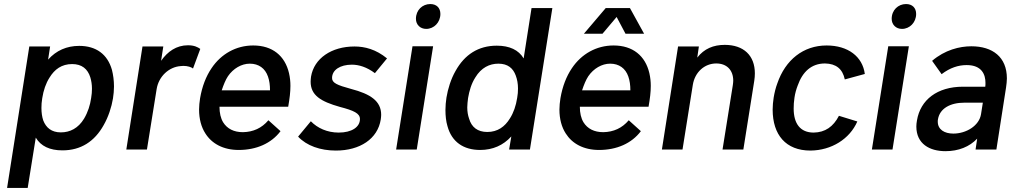

<svg xmlns="http://www.w3.org/2000/svg" viewBox="-20 -740 5028 950"><path d="M534 -394C512 -472 455 -513 372 -513C310 -513 258 -490 218 -445L228 -510H125L15 190H117L157 -59C182 -17 226 4 289 4C380 4 448 -40 493 -121C516 -161 532 -210 539 -253C542 -273 544 -292 544 -312C544 -342 540 -370 534 -394ZM396 -153C367 -105 326 -85 281 -85C235 -85 208 -108 194 -144C188 -162 185 -183 185 -206C185 -221 186 -237 189 -254C195 -293 207 -328 225 -356C250 -397 285 -423 337 -423C385 -423 414 -399 427 -357C432 -340 435 -322 435 -301C435 -287 434 -272 431 -255C426 -220 415 -185 396 -153Z M910 -516C853 -516 809 -485 777 -439L788 -510H685L605 0H707L755 -299C765 -362 816 -409 874 -413C878 -413 882 -414 887 -414C908 -414 927 -408 935 -401L971 -498C958 -507 941 -516 910 -516Z M1182 -86C1137 -86 1104 -103 1084 -135C1072 -155 1066 -181 1066 -212H1406C1413 -252 1417 -284 1417 -315C1417 -336 1415 -356 1410 -378C1390 -464 1328 -515 1233 -515C1148 -515 1074 -473 1027 -403C999 -362 980 -312 970 -254C967 -234 965 -216 965 -198C965 -151 976 -111 996 -80C1028 -29 1085 2 1161 2C1248 2 1322 -30 1368 -91L1308 -145C1275 -106 1233 -87 1182 -86ZM1216 -425C1260 -425 1292 -402 1306 -361C1313 -341 1316 -319 1316 -293H1077C1086 -320 1096 -345 1108 -363C1134 -401 1175 -425 1216 -425Z M1642 5C1761 5 1849 -53 1864 -149C1865 -157 1866 -165 1866 -172C1866 -240 1813 -275 1717 -300C1647 -319 1623 -330 1623 -354C1623 -394 1663 -420 1721 -420C1756 -420 1795 -408 1835 -378L1895 -451C1840 -496 1785 -510 1734 -510C1620 -510 1534 -451 1519 -361C1518 -352 1517 -344 1517 -336C1517 -269 1566 -238 1662 -211C1731 -193 1761 -179 1761 -151C1761 -111 1720 -84 1656 -84C1599 -84 1551 -106 1518 -140L1455 -64C1497 -19 1565 5 1642 5Z M2089 -597C2127 -597 2159 -629 2159 -671C2159 -701 2140 -720 2109 -720C2070 -720 2038 -690 2038 -647C2038 -618 2059 -597 2089 -597ZM1940 0H2042L2123 -511H2021Z M2610 -700 2571 -451C2546 -493 2501 -514 2438 -514C2347 -514 2279 -470 2234 -389C2211 -349 2196 -300 2189 -257C2186 -237 2184 -216 2184 -196C2184 -167 2187 -139 2194 -116C2215 -38 2273 2 2356 2C2418 2 2470 -21 2510 -65L2499 0H2602L2713 -700ZM2503 -154C2478 -113 2442 -87 2391 -87C2343 -87 2313 -111 2301 -153C2295 -170 2292 -188 2292 -209C2292 -223 2294 -238 2296 -255C2302 -290 2312 -326 2332 -357C2361 -405 2402 -425 2446 -425C2493 -425 2519 -402 2532 -366C2539 -347 2543 -326 2543 -302C2543 -287 2542 -272 2539 -256C2533 -217 2521 -182 2503 -154Z M3031 -656 3075 -573H3167L3097 -700H2977L2869 -573H2961ZM2965 -86C2920 -86 2887 -103 2867 -135C2855 -155 2849 -181 2849 -212H3189C3196 -252 3200 -284 3200 -315C3200 -336 3198 -356 3193 -378C3173 -464 3111 -515 3016 -515C2931 -515 2857 -473 2810 -403C2782 -362 2763 -312 2753 -254C2750 -234 2748 -216 2748 -198C2748 -151 2759 -111 2779 -80C2811 -29 2868 2 2944 2C3031 2 3105 -30 3151 -91L3091 -145C3058 -106 3016 -87 2965 -86ZM2999 -425C3043 -425 3075 -402 3089 -361C3096 -341 3099 -319 3099 -293H2860C2869 -320 2879 -345 2891 -363C2917 -401 2958 -425 2999 -425Z M3566 -518C3510 -518 3464 -499 3430 -455L3438 -510H3335L3255 0H3357L3408 -320C3418 -383 3466 -426 3524 -426C3577 -426 3608 -392 3608 -341C3608 -334 3607 -327 3606 -319L3555 0H3658L3712 -340C3714 -353 3715 -365 3715 -377C3715 -465 3660 -518 3566 -518Z M3990 5C4094 4 4184 -52 4222 -139L4131 -167C4103 -113 4063 -85 4006 -84C3939 -84 3907 -129 3907 -203C3907 -220 3908 -238 3911 -257C3914 -278 3920 -299 3927 -317C3951 -385 3995 -426 4062 -426C4117 -425 4149 -399 4160 -347L4259 -374C4248 -460 4176 -515 4070 -515C3955 -515 3866 -444 3826 -327C3818 -306 3812 -281 3808 -257C3805 -237 3803 -217 3803 -198C3803 -73 3868 5 3990 5Z M4443 -597C4481 -597 4513 -629 4513 -671C4513 -701 4494 -720 4463 -720C4424 -720 4392 -690 4392 -647C4392 -618 4413 -597 4443 -597ZM4294 0H4396L4477 -511H4375Z M4910 0 4958 -308C4960 -323 4962 -338 4962 -352C4962 -458 4891 -511 4786 -511C4728 -511 4655 -493 4592 -439L4639 -373C4681 -405 4722 -418 4763 -418C4839 -418 4856 -370 4856 -330C4856 -323 4856 -317 4855 -311H4745C4617 -311 4534 -246 4517 -144C4515 -133 4514 -123 4514 -114C4514 -28 4580 8 4658 8C4723 8 4777 -14 4815 -54L4807 0ZM4834 -175C4825 -118 4761 -79 4697 -79C4653 -79 4620 -99 4620 -138C4620 -142 4620 -146 4621 -150C4630 -203 4681 -232 4752 -232H4843Z"/></svg>

Font: Arthouse Owned Medium
Style: Italic
Weight: 500
Italic angle: -10°
Designer: Jeremy Tribby
Foundry: Tribby Type
Version: Version 1.000;PS 001.000;hotconv 1.0.88;makeotf.lib2.5.64775